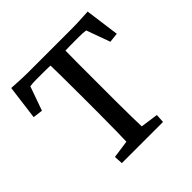

<svg xmlns="http://www.w3.org/2000/svg" viewBox="-177 -856 1016 1016"><g transform="rotate(-45 331.0 -347.5)"><path d="M616 -695C579 -693 534 -690 496 -690H165C126 -690 81 -693 44 -695L19 -502L74 -495L122 -630C136 -632 152 -633 166 -633H211C227 -633 256 -633 275 -632C276 -614 277 -504 277 -416V-264C277 -165 275 -87 274 -63L174 -49L177 0H485L488 -49L389 -63C388 -87 386 -165 386 -264V-416C386 -504 386 -614 387 -632C406 -633 437 -633 453 -633H495C508 -633 526 -632 540 -630L588 -497L642 -503Z"/></g></svg>

Font: TPK Tissa Web Medium
Style: Regular
Weight: 500
Designer: Jacques Le Bailly, Suppakit Chalermlarp | Katatrad Co.,Ltd.
Foundry: Jacques Le Bailly, Cadson Demak Co.,Ltd.
Version: Version 5.000;Glyphs 3.1.2 (3151)